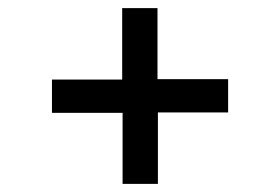

<svg xmlns="http://www.w3.org/2000/svg" viewBox="-20 -587 690 473"><path d="M282 -134V-309H108V-391H281V-567H368V-392H542V-310H369V-134Z"/></svg>

Font: REM
Style: Regular
Weight: 400
Designer: Octavio Pardo
Foundry: Ashler Design
Version: Version 1.005;gftools[0.9.28]